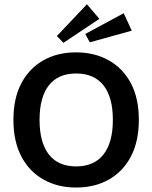

<svg xmlns="http://www.w3.org/2000/svg" viewBox="-20 -853 709 894"><path d="M333.5 -609.2Q420.2 -609.2 486.2 -572.2Q552.2 -535.2 589.4 -465.4Q626.5 -395.5 626.5 -295Q626.5 -194.5 589.4 -124.1Q552.2 -53.8 486.6 -16.8Q421 20.2 334.5 20.2Q248.8 20.2 182.8 -16.8Q116.8 -53.8 79.6 -124.1Q42.5 -194.5 42.5 -295Q42.5 -395.5 79.5 -465.4Q116.5 -535.2 182.1 -572.2Q247.8 -609.2 333.5 -609.2ZM334.5 -510.8Q250.8 -510.8 207.5 -455.6Q164.2 -400.5 164.2 -295Q164.2 -189.2 207.5 -133.8Q250.8 -78.2 334.5 -78.2Q418.2 -78.2 461.9 -133.8Q505.5 -189.2 505.5 -295Q505.5 -400.5 461.9 -455.6Q418.2 -510.8 334.5 -510.8ZM384.8 -833.2 442.8 -765.2 275.2 -653.5 244.8 -685.2ZM556 -791.5 593.5 -710.2 398.2 -656 377 -694.8Z"/></svg>

Font: Podkova VF Beta
Style: Regular
Weight: 400
Designer: Ilya Yudin
Foundry: Cyreal (www.cyreal.org)
Version: Version 2.100